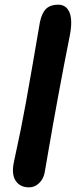

<svg xmlns="http://www.w3.org/2000/svg" viewBox="-20 -786 323 818"><path d="M104 12.2Q65.4 12.2 46.9 -15.6Q28.3 -43.5 39.1 -95.2Q43.9 -119.6 54.2 -166.5Q64.5 -213.4 68.8 -235.8Q87.9 -330.1 118.4 -507.6Q148.9 -685.1 149.9 -690.9Q158.2 -731 176.5 -748.5Q194.8 -766.1 227.1 -766.1Q263.2 -766.1 276.6 -731.9Q290 -697.8 276.9 -631.8Q252.9 -512.2 228.5 -379.9Q204.1 -247.6 187.3 -149.2Q170.4 -50.8 169.9 -48.8Q164.6 -22.9 146.2 -5.4Q127.9 12.2 104 12.2Z"/></svg>

Font: Shantell Sans Normal
Style: Italic
Weight: 600
Italic angle: -11.31°
Designer: Stephen Nixon, Anya Danilova, Shantell Martin
Foundry: Arrow Type
Version: Version 1.006;[559af2be0]